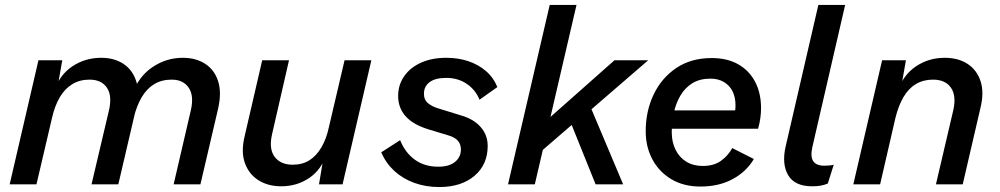

<svg xmlns="http://www.w3.org/2000/svg" viewBox="-20 -743 4030 774"><path d="M19 0 135 -500H231L208 -369L199 -377Q220 -441 271.5 -475.5Q323 -510 388 -510Q440 -510 477 -486Q514 -462 529 -416Q544 -370 528 -304L457 0H349L419 -297Q433 -357 411 -389.5Q389 -422 341 -422Q301 -422 271 -403.5Q241 -385 221 -351Q201 -317 190 -269L127 0ZM680 0 749 -297Q763 -356 741 -389Q719 -422 672 -422Q632 -422 602 -404Q572 -386 551.5 -351.5Q531 -317 519 -268L511 -360Q538 -434 594 -472Q650 -510 717 -510Q770 -510 807.5 -485.5Q845 -461 859.5 -415Q874 -369 859 -304L788 0Z M1114 8Q1061 8 1022.5 -16Q984 -40 967.5 -85Q951 -130 966 -193L1037 -500H1145L1077 -203Q1063 -143 1087 -111Q1111 -79 1160 -79Q1199 -79 1227.5 -97Q1256 -115 1276 -149.5Q1296 -184 1306 -231L1369 -500H1477L1361 0H1266L1288 -132L1297 -123Q1276 -59 1226.5 -25.5Q1177 8 1114 8Z M1751 11Q1696 11 1649.5 -6Q1603 -23 1569 -54.5Q1535 -86 1517 -129L1593 -178Q1613 -128 1652 -99.5Q1691 -71 1747 -71Q1791 -71 1814.5 -90.5Q1838 -110 1838 -140Q1838 -162 1825.5 -176Q1813 -190 1785 -198L1709 -221Q1646 -240 1615.5 -274Q1585 -308 1585 -356Q1585 -401 1609.5 -436Q1634 -471 1677.5 -490.5Q1721 -510 1779 -510Q1827 -510 1867.5 -496.5Q1908 -483 1938.5 -457Q1969 -431 1985 -392L1913 -341Q1897 -381 1861.5 -405Q1826 -429 1779 -429Q1735 -429 1712 -412Q1689 -395 1689 -365Q1689 -340 1706 -326.5Q1723 -313 1747 -306L1841 -277Q1891 -262 1918.5 -230Q1946 -198 1946 -155Q1946 -79 1892.5 -34Q1839 11 1751 11Z M2593 -500 2329 -272 2311 -262 2128 -104 2142 -221 2457 -500ZM2304 -723 2136 0H2028L2196 -723ZM2352 -332 2492 0H2381L2271 -273Z M2804 9Q2736 9 2686.5 -20.5Q2637 -50 2610 -100.5Q2583 -151 2583 -214Q2583 -295 2615 -362Q2647 -429 2706.5 -469Q2766 -509 2849 -509Q2912 -509 2956.5 -483.5Q3001 -458 3024.5 -412.5Q3048 -367 3048 -307Q3048 -287 3045 -266Q3042 -245 3036 -224H2646L2647 -298H2976L2939 -272Q2942 -285 2943.5 -296Q2945 -307 2945 -318Q2945 -351 2933 -375Q2921 -399 2898 -412.5Q2875 -426 2844 -426Q2801 -426 2771 -407.5Q2741 -389 2722.5 -357Q2704 -325 2696 -287Q2688 -249 2688 -210Q2688 -170 2703.5 -139Q2719 -108 2747 -91Q2775 -74 2813 -74Q2857 -74 2885.5 -94Q2914 -114 2932 -146L3019 -102Q2989 -51 2933.5 -21Q2878 9 2804 9Z M3254 8Q3184 8 3157.5 -36.5Q3131 -81 3147 -152L3279 -723H3387L3255 -151Q3246 -111 3258.5 -93Q3271 -75 3303 -75Q3327 -75 3341 -79L3317 -3Q3302 3 3288 5.5Q3274 8 3254 8Z M3420 0 3536 -500H3632L3609 -369L3600 -377Q3621 -441 3672.5 -475.5Q3724 -510 3788 -510Q3843 -510 3880.5 -485.5Q3918 -461 3933 -415.5Q3948 -370 3932 -306L3861 0H3753L3823 -299Q3836 -357 3813.5 -389.5Q3791 -422 3741 -422Q3702 -422 3672 -404Q3642 -386 3622 -351.5Q3602 -317 3590 -269L3528 0Z"/></svg>

Font: Kantumruy Pro Medium
Style: Italic
Weight: 500
Italic angle: -13°
Designer: Sovichet Tep
Foundry: Sovichet Tep
Version: Version 1.002